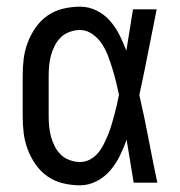

<svg xmlns="http://www.w3.org/2000/svg" viewBox="-20 -548 540 576"><path d="M220 8Q195 8 169.5 2Q144 -4 123 -18.5Q102 -33 87 -54.5Q72 -76 63 -100Q54 -124 51 -149Q48 -174 48 -200V-320Q48 -346 51 -371Q54 -396 63 -420Q72 -444 87 -465.5Q102 -487 123 -501.5Q144 -516 169.5 -522Q195 -528 220 -528Q246 -528 269.5 -516.5Q293 -505 310 -485.5Q327 -466 338.5 -443Q350 -420 359 -396Q364 -427 369 -458Q374 -489 379 -520H450Q437 -456 424.5 -391.5Q412 -327 398 -263Q413 -198 425.5 -132Q438 -66 452 0H381Q376 -32 370.5 -64Q365 -96 360 -128V-129Q351 -104 339.5 -80.5Q328 -57 311 -37Q294 -17 270 -4.5Q246 8 220 8ZM220 -62Q236 -62 250 -69.5Q264 -77 274 -89Q284 -101 291 -115Q298 -129 304 -143.5Q310 -158 314.5 -173Q319 -188 323 -203Q327 -218 330.5 -233Q334 -248 337 -264Q333 -283 328 -303Q323 -323 317 -342.5Q311 -362 304 -380.5Q297 -399 286 -416Q275 -433 257.5 -445.5Q240 -458 220 -458Q205 -458 189.5 -452.5Q174 -447 163 -436.5Q152 -426 144.5 -411.5Q137 -397 133 -382Q129 -367 127.5 -351.5Q126 -336 126 -320V-200Q126 -184 127.5 -168.5Q129 -153 133 -138Q137 -123 144.5 -108.5Q152 -94 163 -83.5Q174 -73 189.5 -67.5Q205 -62 220 -62Z"/></svg>

Font: Iosevka Custom
Style: Regular
Weight: 400
Monospace: yes
Designer: Belleve Invis
Foundry: Belleve Invis
Version: Version 32.5.0; ttfautohint (v1.8.4)